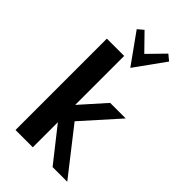

<svg xmlns="http://www.w3.org/2000/svg" viewBox="-251 -904 981 981"><g transform="rotate(45 239.5 -414.0)"><path d="M71.8 0ZM196.8 -306.2 315.9 -439.9H428.2L253.9 -245.1L445.8 0H339.8L196.8 -181.2V0H71.8V-660.2H196.8ZM145.5 -639.2ZM262.2 -639.2 145.5 -802.2 176.3 -828.1 262.2 -740.2 348.1 -828.1 379.4 -802.2Z"/></g></svg>

Font: Pfennig
Style: Bold
Weight: 700
Version: Version 20120410 ; ttfautohint (v0.8)